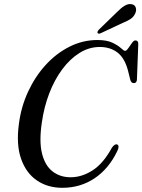

<svg xmlns="http://www.w3.org/2000/svg" viewBox="-20 -907 696 938"><path d="M553 -201Q565.5 -194 552.5 -168Q511 -82 441.8 -35.8Q372.5 10.5 284.5 10.5Q212.5 10.5 159.8 -25.8Q107 -62 82.8 -131.8Q58.5 -201.5 72.5 -302.5Q83 -385 117.2 -459Q151.5 -533 203.2 -589.8Q255 -646.5 319.8 -679Q384.5 -711.5 456 -711.5Q502 -711.5 529.5 -698.2Q557 -685 571 -671.8Q585 -658.5 591 -658.5Q597.5 -658.5 606.5 -671.2Q615.5 -684 624.5 -696.8Q633.5 -709.5 641 -709.5Q656 -709.5 655.5 -691.5L649 -519.5Q648.5 -501 633.5 -501Q620.5 -500.5 616 -519L606 -559.5Q590 -622.5 554.5 -650Q519 -677.5 467.5 -677.5Q415 -677.5 368.2 -648.2Q321.5 -619 283.8 -568Q246 -517 220.5 -450.5Q195 -384 184.5 -309Q170.5 -216.5 185.2 -157.2Q200 -98 236.8 -69.5Q273.5 -41 325 -41Q380 -41 432.5 -74.8Q485 -108.5 527 -186Q541.5 -206 553 -201ZM551 -847.5Q571.5 -868.5 589 -879Q606.5 -889.5 622.5 -886.5Q638.5 -884 643 -870.5Q647.5 -857 641.5 -843.5Q634 -825 618 -814.5Q602 -804 579.5 -795L471.5 -744.5Q460 -739.5 456.5 -746.5Q454 -752.5 463.5 -762.5Z"/></svg>

Font: Fraunces 144pt Soft
Style: Italic
Weight: 400
Italic angle: -16°
Version: Version 1.000;[b76b70a41]